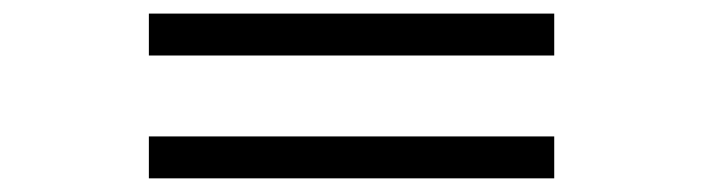

<svg xmlns="http://www.w3.org/2000/svg" viewBox="-20 -442 1040 284"><path d="M200.2 -178.2V-240.2H799.8V-178.2ZM200.2 -359.9V-421.9H799.8V-359.9Z"/></svg>

Font: Charis SIL Cyr
Style: Regular
Weight: 400
Foundry: SIL International
Version: Version 5.000